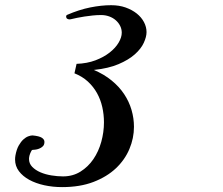

<svg xmlns="http://www.w3.org/2000/svg" viewBox="-20 -662 873 753"><path d="M107.4 -130.9Q133.8 -128.4 144 -121.8Q154.3 -115.2 154.3 -105.5Q154.3 -94.2 147.9 -88.1Q141.6 -82 133.3 -78.9Q125 -75.7 117.4 -75Q109.9 -74.2 107.4 -74.2Q105.5 -74.2 103.3 -70.6Q101.1 -66.9 99.1 -62Q97.2 -57.1 95.9 -53Q94.7 -48.8 94.7 -47.4Q94.2 -44.9 94 -42.7Q93.8 -40.5 93.8 -38.6Q93.8 -20.5 106.4 -7.6Q119.1 5.4 138.4 13.7Q157.7 22 181.4 25.9Q205.1 29.8 227.1 29.8Q265.6 29.8 295.7 11Q325.7 -7.8 346.2 -37.8Q366.7 -67.9 377.2 -105.7Q387.7 -143.6 387.7 -182.1Q387.7 -212.9 381.1 -242.2Q374.5 -271.5 360.4 -296.9Q346.2 -322.3 324.5 -342.3Q302.7 -362.3 272 -374.5L280.3 -411.6Q321.8 -413.1 354.5 -425.5Q387.2 -438 410.2 -456.1Q433.1 -474.1 445.3 -494.9Q457.5 -515.6 457.5 -533.7Q457.5 -547.9 451.2 -560.5Q444.8 -573.2 433.8 -582.8Q422.9 -592.3 408 -597.7Q393.1 -603 376.5 -603Q360.4 -603 343.8 -601.3Q327.1 -599.6 311.5 -597.2Q295.9 -594.7 282.2 -592Q268.6 -589.4 259.3 -586.9Q256.3 -585.9 253.9 -585.9Q239.3 -585.9 239.3 -597.7Q239.3 -601.6 242.7 -603.5Q290 -624 333.7 -632.8Q377.4 -641.6 416 -641.6Q447.3 -641.6 472.7 -632.6Q498 -623.5 516.4 -608.9Q534.7 -594.2 544.7 -575.2Q554.7 -556.2 554.7 -536.1Q554.7 -517.6 543.9 -494.1Q533.2 -470.7 508.8 -449Q484.4 -427.2 444.8 -410.4Q405.3 -393.6 348.1 -387.7Q388.2 -370.6 417.7 -346.4Q447.3 -322.3 466.8 -293Q486.3 -263.7 495.8 -231Q505.4 -198.2 505.4 -164.6Q505.4 -120.1 487.5 -77.6Q469.7 -35.2 434.6 -2Q399.4 31.2 346.7 51.5Q293.9 71.8 223.6 71.8Q187 71.8 153.6 64.5Q120.1 57.1 94.7 43.2Q69.3 29.3 54.2 9.3Q39.1 -10.7 39.1 -36.6Q39.1 -43.9 40.5 -52.2Q44.9 -76.2 53.5 -91.3Q62 -106.4 71.8 -115.2Q81.5 -124 91.1 -127.4Q100.6 -130.9 107.4 -130.9Z"/></svg>

Font: Meddon
Style: Regular
Weight: 400
Designer: Vernon Adams
Foundry: Vernon Adams
Version: Version 1.000